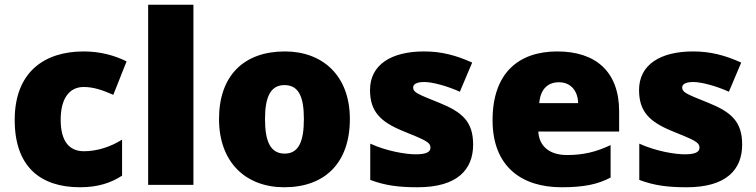

<svg xmlns="http://www.w3.org/2000/svg" viewBox="-20 -780 3191 810"><path d="M318 10C394 10 449 -9 495 -39V-191C446 -160 389 -142 334 -142C276 -142 236 -179 236 -275C236 -368 275 -413 333 -413C375 -413 412 -400 458 -380L514 -521C462 -547 401 -563 333 -563C166 -563 42 -475 42 -274C42 -77 150 10 318 10Z M796 0V-760H605V0Z M1456 -278C1456 -461 1341 -563 1182 -563C1009 -563 904 -461 904 -278C904 -93 1019 10 1179 10C1351 10 1456 -93 1456 -278ZM1098 -278C1098 -372 1122 -421 1180 -421C1240 -421 1262 -372 1262 -278C1262 -183 1240 -132 1181 -132C1121 -132 1098 -183 1098 -278Z M1976 -170C1976 -267 1930 -307 1834 -346C1742 -383 1723 -390 1723 -411C1723 -426 1740 -434 1770 -434C1803 -434 1865 -418 1920 -393L1972 -516C1903 -547 1842 -563 1769 -563C1632 -563 1541 -508 1541 -400C1541 -309 1586 -266 1678 -228C1771 -190 1796 -181 1796 -157C1796 -138 1777 -129 1734 -129C1692 -129 1612 -142 1542 -174V-21C1606 3 1663 10 1742 10C1910 10 1976 -65 1976 -170Z M2331 -563C2168 -563 2058 -472 2058 -273C2058 -76 2182 10 2349 10C2445 10 2503 -3 2556 -31V-168C2495 -139 2441 -126 2372 -126C2294 -126 2254 -167 2251 -225H2592V-310C2592 -479 2492 -563 2331 -563ZM2338 -433C2390 -433 2418 -394 2419 -345H2255C2260 -406 2293 -433 2338 -433Z M3111 -170C3111 -267 3065 -307 2969 -346C2877 -383 2858 -390 2858 -411C2858 -426 2875 -434 2905 -434C2938 -434 3000 -418 3055 -393L3107 -516C3038 -547 2977 -563 2904 -563C2767 -563 2676 -508 2676 -400C2676 -309 2721 -266 2813 -228C2906 -190 2931 -181 2931 -157C2931 -138 2912 -129 2869 -129C2827 -129 2747 -142 2677 -174V-21C2741 3 2798 10 2877 10C3045 10 3111 -65 3111 -170Z"/></svg>

Font: Noto Sans Tamil Black
Style: Regular
Weight: 900
Designer: Jelle Bosma - Monotype Design Team
Foundry: Monotype Imaging Inc.
Version: Version 2.004